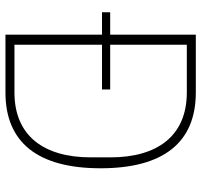

<svg xmlns="http://www.w3.org/2000/svg" viewBox="-37 -701 738 704"><g transform="rotate(90 332.0 -349.0)"><path d="M107 0H319C502 0 597 -118 597 -349C597 -580 502 -698 319 -698H107V-384H25V-354H107ZM144 -33V-354H308V-384H144V-665H319C479 -665 557 -556 557 -385V-313C557 -142 479 -33 319 -33Z"/></g></svg>

Font: IBM Plex Devanagari ExtraLight
Style: Regular
Weight: 200
Designer: Mike Abbink, Paul van der Laan, Pieter van Rosmalen, Erin McLaughlin
Foundry: Bold Monday
Version: Version 1.0